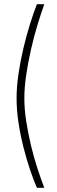

<svg xmlns="http://www.w3.org/2000/svg" viewBox="-20 -770 274 915"><path d="M156 125Q140 89 123 38.5Q106 -12 91.5 -69.5Q77 -127 68 -186.5Q59 -246 59 -301Q59 -356 68 -417.5Q77 -479 91.5 -540Q106 -601 123 -655.5Q140 -710 156 -750H191Q176 -708 159 -652.5Q142 -597 128 -535.5Q114 -474 105 -413.5Q96 -353 96 -301Q96 -250 105 -192Q114 -134 128 -75.5Q142 -17 159 34.5Q176 86 191 125Z"/></svg>

Font: Cairo Play ExtraLight
Style: Regular
Weight: 250
Version: Version 3.119